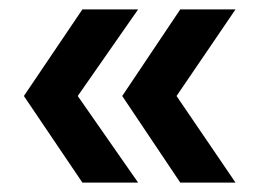

<svg xmlns="http://www.w3.org/2000/svg" viewBox="-20 -474 574 410"><path d="M156 -84 31 -269 156 -454H275L146 -269L275 -84ZM365 -84 241 -269 365 -454H483L357 -269L483 -84Z"/></svg>

Font: Onest SemiBold
Style: Regular
Weight: 600
Designer: Dmitri Voloshin, Andrey Kudryavtsev
Foundry: Dmitri Voloshin, Andrey Kudryavtsev
Version: Version 1.000;gftools[0.9.33]